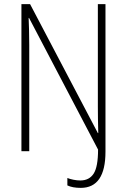

<svg xmlns="http://www.w3.org/2000/svg" viewBox="-20 -734 616 932"><path d="M372 178Q332 178 307 166V130Q319 135 336.5 138.5Q354 142 370 142Q413 142 434.5 109Q456 76 456 -8L121 -647H119Q120 -619 121 -588Q122 -557 122 -516V0H84V-714H126L455 -88H457Q456 -122 455.5 -155Q455 -188 455 -217V-714H492V2Q492 178 372 178Z"/></svg>

Font: Noto Sans Lao Condensed ExtraLight
Style: Regular
Weight: 200
Width: 3
Designer: Monotype Design Team
Foundry: Monotype Imaging Inc.
Version: Version 2.003; ttfautohint (v1.8.4.7-5d5b)